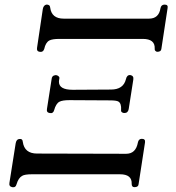

<svg xmlns="http://www.w3.org/2000/svg" viewBox="-20 -757 763 834"><path d="M708 -722 681 -545Q680 -532 663 -532Q659 -532 655 -536Q651 -540 652 -546Q653 -567 640 -577.5Q627 -588 600 -588H238Q207 -588 194 -581Q178 -572 172 -544Q167 -529 152 -532Q138 -534 141 -550L166 -718Q169 -734 181 -737Q197 -738 198 -724Q204 -676 257 -676H627Q670 -676 677 -721Q680 -737 695 -737Q711 -737 708 -722ZM559 -411 539 -283Q536 -266 520 -266Q514 -266 509.5 -269.5Q505 -273 506 -279Q508 -308 494 -316Q486 -321 457 -321L282 -322Q251 -322 238 -315Q223 -307 215 -278Q211 -263 196 -266Q181 -268 184 -284L204 -412Q205 -428 218 -430Q225 -432 232 -427.5Q239 -423 238 -417Q236 -407 236 -402Q236 -367 296 -367L462 -368Q516 -368 527 -413Q531 -432 546 -431Q562 -428 559 -411ZM610 -139 582 43Q581 56 564 56Q552 56 552 42Q554 0 501 0H119Q87 0 76 7Q60 16 52 43Q48 59 33 56Q18 53 21 37L48 -134Q51 -151 62 -153Q78 -156 79 -141Q86 -90 141 -90L528 -89Q570 -89 579 -138Q582 -154 596 -154Q612 -154 610 -139Z"/></svg>

Font: GFS Baskerville
Style: Regular
Weight: 400
Designer: George Matthiopoulos
Foundry: George Matthiopoulos
Version: Version 1.0